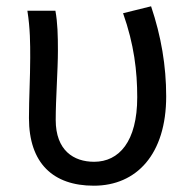

<svg xmlns="http://www.w3.org/2000/svg" viewBox="-20 -577 609 610"><path d="M278 13C414 13 508 -87 508 -271C508 -368 492 -462 460 -557L371 -535C406 -436 416 -351 416 -268C416 -127 358 -63 279 -63C214 -63 157 -99 157 -196C157 -263 164 -355 164 -416C164 -464 163 -505 156 -543H67C76 -486 76 -438 76 -394C76 -330 72 -266 72 -202C72 -58 149 13 278 13Z"/></svg>

Font: Source Han Sans CN Regular
Style: Regular
Weight: 400
Designer: Ryoko NISHIZUKA (kana & ideographs); Paul D. Hunt (Latin, Greek & Cyrillic); Wenlong ZHANG (bopomofo); Sandoll Communica
Foundry: Adobe Systems Incorporated
Version: Version 1.004;PS 1.004;hotconv 1.0.82;makeotf.lib2.5.63406